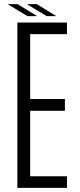

<svg xmlns="http://www.w3.org/2000/svg" viewBox="-20 -909 388 929"><path d="M64 0V-800H304V-744H126V-430H294V-373H126V-56H304V0ZM113 -831 20 -887V-889H65L158 -832V-831ZM113 -887V-889H158L251 -832V-831H206Z"/></svg>

Font: Big Shoulders Text Light
Style: Regular
Weight: 300
Designer: Patric King
Foundry: XO Type Co
Version: Version 1.000; ttfautohint (v1.8.2)